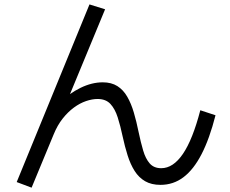

<svg xmlns="http://www.w3.org/2000/svg" viewBox="-20 -803 1040 869"><path d="M123 46.4 55.6 21 385 -783 455.7 -761 273.1 -319.7 248.7 -336.7Q293 -380.4 344.4 -405.4Q395.7 -430.4 445 -430.4Q484.4 -430.4 511.4 -413.2Q538.4 -396 556 -365.2Q573.7 -334.4 585.7 -293.7Q597.7 -253 607.4 -205Q617 -159 627.9 -122Q638.7 -85 657.5 -63.4Q676.4 -41.7 709.7 -41.7Q763.7 -41.7 807.8 -106.4Q852 -171 886.6 -304L955.4 -281.3Q928.4 -175.3 892.4 -105.5Q856.4 -35.7 810.5 -1Q764.7 33.7 706.3 33.7Q665.3 33.7 636.8 17.2Q608.3 0.7 589.3 -29.3Q570.3 -59.3 557.7 -99.3Q545 -139.3 535 -185.7Q525 -233.3 512.8 -271.6Q500.6 -310 479.8 -332.5Q459 -355 421.7 -355Q397.3 -355 369.4 -345.5Q341.4 -336 314.4 -316.1Q287.4 -296.3 263.5 -266.1Q239.7 -236 223 -194.9Z"/></svg>

Font: M PLUS 1 Thin
Style: Regular
Weight: 100
Designer: Coji Morishita
Foundry: UNDERFOREST DESIGN
Version: Version 1.001